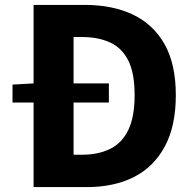

<svg xmlns="http://www.w3.org/2000/svg" viewBox="-20 -763 790 783"><path d="M31 -345V-418L119 -423H424V-345ZM117 0V-743H325Q439 -743 522 -703.5Q605 -664 651 -583Q697 -502 697 -375Q697 -248 651.5 -164.5Q606 -81 525 -40.5Q444 0 334 0ZM280 -132H315Q380 -132 428.5 -155.5Q477 -179 503 -232.5Q529 -286 529 -375Q529 -465 503 -516.5Q477 -568 428.5 -590Q380 -612 315 -612H280Z"/></svg>

Font: Noto Sans KR Thin ExtraBold
Style: Regular
Weight: 800
Version: Version 2.004-H2;hotconv 1.0.118;makeotfexe 2.5.65603